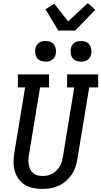

<svg xmlns="http://www.w3.org/2000/svg" viewBox="-20 -1218 657 1246"><path d="M255 8Q224 8 195 2Q166 -4 141.5 -19Q117 -34 100.5 -57Q84 -80 76 -108Q68 -136 68 -166.5Q68 -197 73 -227L143 -651H96V-735H298V-651H240L168 -214Q165 -197 164.5 -180.5Q164 -164 167 -148Q170 -132 177 -118Q184 -104 196 -94Q208 -84 223.5 -80Q239 -76 255 -76Q271 -76 287 -79Q303 -82 318 -90Q333 -98 345.5 -110.5Q358 -123 367 -137.5Q376 -152 380.5 -167.5Q385 -183 388 -199L462 -651H415L416 -735H617V-651H559L482 -185Q478 -159 469.5 -133.5Q461 -108 445 -84.5Q429 -61 407.5 -42.5Q386 -24 360.5 -12.5Q335 -1 308 3.5Q281 8 255 8ZM506 -818Q490 -818 475 -823.5Q460 -829 451 -841Q442 -853 439.5 -869Q437 -885 439 -901Q441 -912 447 -922.5Q453 -933 462.5 -940Q472 -947 483.5 -949.5Q495 -952 506 -952Q522 -952 536.5 -946.5Q551 -941 560 -929Q569 -917 572 -901Q575 -885 572 -869Q570 -858 564.5 -847.5Q559 -837 549 -830Q539 -823 528 -820.5Q517 -818 506 -818ZM276 -818Q260 -818 245 -823.5Q230 -829 221 -841Q212 -853 209.5 -869Q207 -885 209 -901Q211 -912 217 -922.5Q223 -933 232.5 -940Q242 -947 253.5 -949.5Q265 -952 276 -952Q292 -952 306.5 -946.5Q321 -941 330 -929Q339 -917 342 -901Q345 -885 342 -869Q340 -858 334.5 -847.5Q329 -837 319 -830Q309 -823 298 -820.5Q287 -818 276 -818ZM358 -1020 275 -1158 332 -1194 422 -1079 550 -1198 598 -1154 468 -1020Z"/></svg>

Font: Iosevka HT Medium Extended
Style: Italic
Weight: 500
Width: 7
Italic angle: -9°
Monospace: yes
Designer: Belleve Invis
Foundry: Belleve Invis
Version: Version 32.3.0; ttfautohint (v1.8.4)